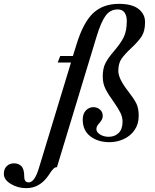

<svg xmlns="http://www.w3.org/2000/svg" viewBox="-215 -731 804 998"><path d="M451 -257Q480 -220 493 -194.5Q506 -169 506 -129Q506 -86 484.5 -55Q463 -24 428 -8Q393 8 354 8Q294 8 254.5 -22.5Q215 -53 215 -109Q215 -140 231.5 -157Q248 -174 270 -174Q290 -174 304.5 -161.5Q319 -149 319 -129Q319 -118 315 -110.5Q311 -103 304 -94Q302 -92 296.5 -85.5Q291 -79 288.5 -72.5Q286 -66 286 -60Q286 -44 305 -32Q324 -20 350 -20Q382 -20 402 -40Q422 -60 422 -99Q422 -122 411 -144.5Q400 -167 379 -197Q349 -238 334 -267.5Q319 -297 319 -333Q319 -376 333.5 -403.5Q348 -431 378 -466Q411 -504 427.5 -536.5Q444 -569 444 -622Q444 -649 432.5 -665.5Q421 -682 397 -682Q358 -682 334 -649.5Q310 -617 287 -541L81 138Q71 138 63.5 145.5Q56 153 48.5 163.5Q41 174 39 178Q-7 247 -78 247Q-123 247 -159 225Q-195 203 -195 173Q-195 147 -180 132.5Q-165 118 -143 118Q-118 118 -103.5 133Q-89 148 -89 187Q-89 217 -66 217Q-50 217 -36.5 197.5Q-23 178 -11 137L154 -406H85L98 -440H164L183 -501Q218 -615 269.5 -663Q321 -711 403 -711Q471 -711 505 -684.5Q539 -658 539 -616Q539 -569 521 -541.5Q503 -514 466 -480Q432 -448 416 -424.5Q400 -401 400 -362Q400 -322 451 -257Z"/></svg>

Font: Ibarra Real Nova SemiBold
Style: Italic
Weight: 600
Italic angle: -22°
Designer: Jose Maria Ribagorda & Octavio Pardo
Foundry: Octavio Pardo
Version: Version 1.014